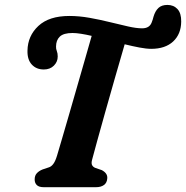

<svg xmlns="http://www.w3.org/2000/svg" viewBox="-20 -780 775 800"><path d="M364 -115.5Q359.5 -99.5 363.8 -91.8Q368 -84 377 -80.5L404.5 -71Q428.5 -58 427 -37.5Q426 -18.5 413.2 -9.2Q400.5 0 380 0H162.5Q142 0 133 -9.2Q124 -18.5 124.5 -33Q124.5 -48.5 133.5 -58.2Q142.5 -68 157.5 -74L183 -82.5Q193.5 -85.5 202 -96.8Q210.5 -108 217.5 -131Q224.5 -155 238 -200.5Q251.5 -246 268 -303.5Q284.5 -361 302 -421.5Q319.5 -482 335.2 -536.8Q351 -591.5 362 -630.5Q338.5 -636 318 -639.2Q297.5 -642.5 282 -642.5Q245 -642.5 229.2 -627.5Q213.5 -612.5 213.5 -586Q213 -576.5 216.8 -567.2Q220.5 -558 220.5 -544.5Q220.5 -522.5 204.5 -506.5Q188.5 -490.5 162.5 -490.5Q131.5 -490.5 112.5 -511Q93.5 -531.5 94.5 -569Q95.5 -630.5 140 -672Q184.5 -713.5 269 -713.5Q309.5 -713.5 353 -705.8Q396.5 -698 437.8 -687.8Q479 -677.5 513.8 -669.8Q548.5 -662 572 -662Q603 -662 612 -686.5Q615 -693.5 616.5 -699Q618 -704.5 619.5 -710Q626.5 -734 640 -746.8Q653.5 -759.5 677.5 -759.5Q703.5 -759.5 719.5 -742.2Q735.5 -725 735 -690Q734.5 -638 701.5 -607.2Q668.5 -576.5 610 -576.5Q590 -576.5 561 -582Q532 -587.5 499.5 -595.5Q479.5 -527.5 458.5 -453.8Q437.5 -380 418.2 -312Q399 -244 384.8 -192.2Q370.5 -140.5 364 -115.5Z"/></svg>

Font: Fraunces 9pt SuperSoft SemiBold
Style: Italic
Weight: 600
Italic angle: -16°
Version: Version 1.000;[0bf87f6ff]